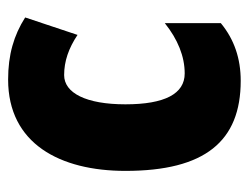

<svg xmlns="http://www.w3.org/2000/svg" viewBox="-90 -513 613 473"><g transform="rotate(-90 216.5 -276.5)"><path d="M254 10C309 10 356 -6 396 -39V-177C356 -145 314 -128 272 -128C222 -128 196 -177 196 -274C196 -371 224 -425 268 -425C302 -425 334 -414 367 -392L410 -521C366 -549 318 -563 257 -563C99 -563 32 -435 32 -274C32 -78 105 10 254 10Z"/></g></svg>

Font: Noto Sans Myanmar ExtraCondensed Black
Style: Regular
Weight: 900
Width: 2
Designer: Monotype Design Team
Foundry: Monotype Imaging Inc.
Version: Version 2.107